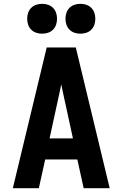

<svg xmlns="http://www.w3.org/2000/svg" viewBox="-20 -983 640 1003"><path d="M47 0 64 -70 165 -490 224 -735H376L553 0H417L384 -150H216L183 0ZM361 -260 311 -490Q308 -503 305.5 -516Q303 -529 300 -542Q297 -529 294.5 -516Q292 -503 289 -490L239 -260ZM400 -807Q384 -807 369 -812Q354 -817 343 -828Q332 -839 327 -854Q322 -869 322 -885Q322 -901 327 -916Q332 -931 343 -942Q354 -953 369 -958Q384 -963 400 -963Q416 -963 431 -958Q446 -953 457 -942Q468 -931 473 -916Q478 -901 478 -885Q478 -869 473 -854Q468 -839 457 -828Q446 -817 431 -812Q416 -807 400 -807ZM200 -807Q184 -807 169 -812Q154 -817 143 -828Q132 -839 127 -854Q122 -869 122 -885Q122 -901 127 -916Q132 -931 143 -942Q154 -953 169 -958Q184 -963 200 -963Q216 -963 231 -958Q246 -953 257 -942Q268 -931 273 -916Q278 -901 278 -885Q278 -869 273 -854Q268 -839 257 -828Q246 -817 231 -812Q216 -807 200 -807Z"/></svg>

Font: Iosevka Custom XBdEx
Style: Regular
Weight: 800
Width: 7
Monospace: yes
Designer: Belleve Invis
Foundry: Belleve Invis
Version: Version 11.2.4; ttfautohint (v1.8.4)